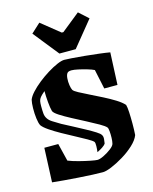

<svg xmlns="http://www.w3.org/2000/svg" viewBox="-126 -931 817 1025"><g transform="rotate(-15 282.5 -418.5)"><path d="M37 -7 45 -196H122L146 -98Q171 -88 204 -79.5Q237 -71 265 -65.5Q293 -60 303 -60Q316 -60 338.5 -71Q361 -82 380.5 -97Q400 -112 402 -124Q405 -136 405.5 -155Q406 -174 404.5 -191Q403 -208 399 -213Q391 -223 363 -239Q335 -255 298.5 -274Q262 -293 226 -312Q190 -331 164.5 -347.5Q139 -364 135 -375Q130 -393 127 -426Q124 -459 124 -488Q106 -473 98 -463Q90 -453 88 -442.5Q86 -432 86 -416Q86 -390 87.5 -374Q89 -358 97 -346Q105 -333 121.5 -322.5Q138 -312 165 -296Q192 -282 224 -265Q256 -248 285.5 -232Q315 -216 335.5 -203Q356 -190 360 -182Q366 -174 365 -159.5Q364 -145 362 -135Q357 -126 342.5 -116.5Q328 -107 313 -100Q315 -115 315.5 -133Q316 -151 312 -157Q305 -165 279.5 -179.5Q254 -194 220 -212Q186 -230 152 -249Q118 -268 91.5 -286Q65 -304 55 -318Q48 -331 44.5 -358.5Q41 -386 41.5 -415Q42 -444 46 -461Q52 -478 71.5 -499.5Q91 -521 118 -542.5Q145 -564 174 -582Q203 -600 228.5 -611Q254 -622 269 -622Q278 -622 309 -620Q340 -618 380 -614Q420 -610 457.5 -605.5Q495 -601 517 -597L509 -419H436L413 -527Q399 -534 375 -541Q351 -548 328 -553Q305 -558 292 -558Q274 -558 268 -550Q261 -541 259.5 -522Q258 -503 261 -484Q264 -465 269 -456Q274 -448 296.5 -436Q319 -424 351.5 -408Q384 -392 418.5 -374.5Q453 -357 482 -339Q511 -321 526 -304Q530 -291 531.5 -262Q533 -233 533 -199Q533 -165 531 -136Q521 -110 493 -84Q465 -58 429.5 -36.5Q394 -15 362.5 -2Q331 11 314 11Q293 11 256.5 9.5Q220 8 179 5Q138 2 100 -1Q62 -4 37 -7ZM253 -661 141 -801 192 -848 294 -766H303L405 -848L457 -801L343 -661Z"/></g></svg>

Font: Grenze Gotisch ExtraBold
Style: Regular
Weight: 800
Designer: Renata Polastri
Foundry: Omnibus-Type
Version: Version 1.001